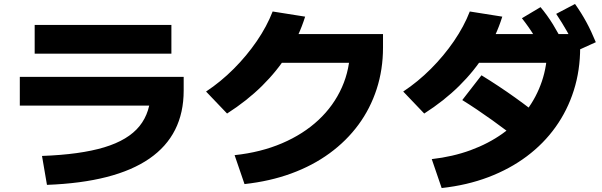

<svg xmlns="http://www.w3.org/2000/svg" viewBox="-20 -875 3040 969"><path d="M192 -88Q385 -95 506 -131.5Q627 -168 684 -238.5Q741 -309 741 -418L818 -342H80V-487H907V-418Q907 -194 734 -74.5Q561 45 217 58ZM155 -604V-749H845V-604Z M1164 -92Q1296 -106 1403.5 -152Q1511 -198 1587.5 -269.5Q1664 -341 1705.5 -434Q1747 -527 1747 -635L1815 -558H1338V-703H1913V-635Q1913 -524 1881 -425.5Q1849 -327 1789 -245.5Q1729 -164 1643.5 -101.5Q1558 -39 1450 0.5Q1342 40 1214 54ZM1020 -413Q1094 -462 1159.5 -527.5Q1225 -593 1276 -667.5Q1327 -742 1356 -817L1520 -791Q1489 -692 1434 -604.5Q1379 -517 1302.5 -441.5Q1226 -366 1126 -302Z M2159 -72Q2265 -84 2355 -117Q2445 -150 2516.5 -201Q2588 -252 2638 -318.5Q2688 -385 2715 -465Q2742 -545 2742 -635L2810 -558H2333V-703H2908V-635Q2908 -520 2876 -419Q2844 -318 2784 -234Q2724 -150 2638.5 -86Q2553 -22 2445 19Q2337 60 2209 74ZM2015 -413Q2089 -462 2154.5 -527.5Q2220 -593 2271 -667.5Q2322 -742 2351 -817L2515 -791Q2484 -692 2429 -604.5Q2374 -517 2297.5 -441.5Q2221 -366 2121 -302ZM2640 -136Q2546 -210 2465 -268Q2384 -326 2313 -370L2410 -495Q2498 -441 2580.5 -382Q2663 -323 2738 -261ZM2728 -600Q2701 -654 2674.5 -697Q2648 -740 2614 -783L2708 -839Q2743 -797 2771 -751.5Q2799 -706 2825 -653ZM2890 -618Q2867 -672 2842 -716Q2817 -760 2787 -805L2882 -855Q2914 -810 2939 -764Q2964 -718 2987 -662Z"/></svg>

Font: M PLUS 2 Thin ExtraBold
Style: Regular
Weight: 800
Version: Version 1.001